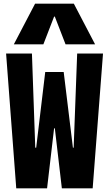

<svg xmlns="http://www.w3.org/2000/svg" viewBox="-20 -1020 590 1040"><path d="M68 0 13 -730H153L171 -220H176L225 -630H325L375 -220H379L398 -730H538L482 0H315L277 -325H273L235 0ZM55 -780 170 -1000H380L495 -780H335L277 -930H273L215 -780Z"/></svg>

Font: M PLUS Code Latin SemiExpanded
Style: Bold
Weight: 700
Width: 6
Designer: Coji Morishita
Foundry: UNDERFOREST DESIGN
Version: Version 1.002; ttfautohint (v1.8.3)